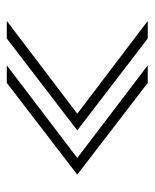

<svg xmlns="http://www.w3.org/2000/svg" viewBox="35 -529 454 564"><g transform="rotate(-90 262.0 -247.0)"><path d="M300.5 -40H352L80 -247L352 -454H300.5L31 -247ZM431 -40H482.5L210 -247L482.5 -454H431L161 -247Z"/></g></svg>

Font: Anybody Expanded ExtraLight
Style: Regular
Weight: 250
Width: 7
Version: Version 1.113;gftools[0.9.25]